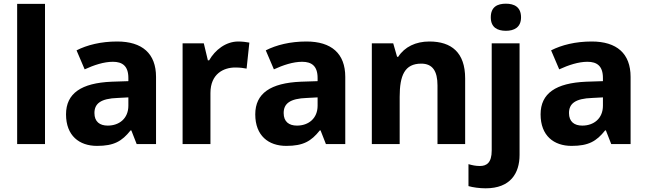

<svg xmlns="http://www.w3.org/2000/svg" viewBox="-20 -781 3510 1041"><path d="M224 0V-760H73V0Z M615 -556C527 -556 452 -537 395 -508L439 -405C489 -428 543 -446 592 -446C644 -446 676 -423 676 -358V-341L585 -338C421 -331 338 -275 338 -161C338 -45 410 10 506 10C598 10 641 -15 688 -74H692L721 0H826V-364C826 -491 751 -556 615 -556ZM619 -250 676 -253V-208C676 -139 627 -100 564 -100C521 -100 492 -121 492 -168C492 -218 524 -247 619 -250Z M1272 -556C1204 -556 1146 -510 1114 -454H1107L1085 -546H970V0H1121V-277C1121 -381 1193 -415 1255 -415C1283 -415 1302 -412 1317 -409L1332 -550C1318 -553 1292 -556 1272 -556Z M1641 -556C1553 -556 1478 -537 1421 -508L1465 -405C1515 -428 1569 -446 1618 -446C1670 -446 1702 -423 1702 -358V-341L1611 -338C1447 -331 1364 -275 1364 -161C1364 -45 1436 10 1532 10C1624 10 1667 -15 1714 -74H1718L1747 0H1852V-364C1852 -491 1777 -556 1641 -556ZM1645 -250 1702 -253V-208C1702 -139 1653 -100 1590 -100C1547 -100 1518 -121 1518 -168C1518 -218 1550 -247 1645 -250Z M2308 -556C2234 -556 2174 -527 2139 -473H2133L2112 -546H1996V0H2147V-256C2147 -372 2174 -436 2264 -436C2325 -436 2352 -396 2352 -318V0H2502V-356C2502 -496 2428 -556 2308 -556Z M2641 -687C2641 -632 2677 -614 2723 -614C2767 -614 2805 -632 2805 -687C2805 -744 2767 -761 2723 -761C2677 -761 2641 -744 2641 -687ZM2613 240C2747 240 2797 159 2797 59V-546H2646V35C2646 102 2618 119 2582 119C2559 119 2541 115 2520 109V228C2543 235 2581 240 2613 240Z M3188 -556C3100 -556 3025 -537 2968 -508L3012 -405C3062 -428 3116 -446 3165 -446C3217 -446 3249 -423 3249 -358V-341L3158 -338C2994 -331 2911 -275 2911 -161C2911 -45 2983 10 3079 10C3171 10 3214 -15 3261 -74H3265L3294 0H3399V-364C3399 -491 3324 -556 3188 -556ZM3192 -250 3249 -253V-208C3249 -139 3200 -100 3137 -100C3094 -100 3065 -121 3065 -168C3065 -218 3097 -247 3192 -250Z"/></svg>

Font: Noto Sans Canadian Aboriginal
Style: Bold
Weight: 700
Designer: Monotype Design Team, Typotheque's Kevin King
Foundry: Monotype Imaging Inc.
Version: Version 2.004